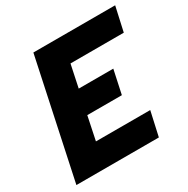

<svg xmlns="http://www.w3.org/2000/svg" viewBox="-159 -843 968 986"><g transform="rotate(-30 325.5 -350.0)"><path d="M17 0 166 -700H651L619 -556H303L275 -423H480L450 -283H245L216 -144H538L506 0Z"/></g></svg>

Font: Red Hat Mono
Style: Italic
Weight: 400
Italic angle: -12°
Monospace: yes
Designer: Pentagram, MCKL
Foundry: MCKL
Version: Version 1.030